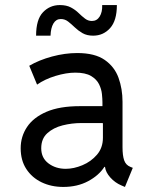

<svg xmlns="http://www.w3.org/2000/svg" viewBox="-20 -738 602 766"><path d="M232.4 7.8Q184.6 7.8 146 -10.7Q107.4 -29.3 85 -63.7Q62.5 -98.1 62.5 -146.5Q62.5 -193.4 87.9 -231.4Q113.3 -269.5 165.5 -292Q217.8 -314.5 298.8 -314.5H388.7V-330.1Q388.7 -342.8 386.7 -362.5Q384.8 -382.3 375.2 -401.9Q365.7 -421.4 343.3 -434.8Q320.8 -448.2 280.3 -448.2Q244.6 -448.2 201.4 -435.1Q158.2 -421.9 127.9 -400.4L96.7 -475.6Q135.7 -498.5 187.5 -512.5Q239.3 -526.4 288.1 -526.4Q358.4 -526.4 397.7 -499Q437 -471.7 452.9 -427.5Q468.8 -383.3 468.8 -332V-150.4Q468.8 -117.7 475.3 -98.6Q481.9 -79.6 500 -72.3L509.8 -68.4L478.5 7.8L464.8 2Q439 -8.8 420.2 -29.8Q401.4 -50.8 398.9 -72.3H396.5Q374.5 -38.1 331.5 -15.1Q288.6 7.8 232.4 7.8ZM242.2 -64.5Q274.4 -64.5 308.8 -78.9Q343.3 -93.3 366.9 -120.8Q390.6 -148.4 390.6 -188.5V-242.2L390.1 -247.1H304.7Q266.6 -247.1 229.7 -237.8Q192.9 -228.5 168.7 -206.5Q144.5 -184.6 144.5 -146.5Q144.5 -107.9 173.3 -86.2Q202.1 -64.5 242.2 -64.5ZM124 -595.7Q124 -660.2 151.4 -689Q178.7 -717.8 218.8 -717.8Q245.1 -717.8 262.9 -708.3Q280.8 -698.7 293.7 -686Q306.6 -673.3 319.1 -663.8Q331.5 -654.3 346.7 -654.3Q366.7 -654.3 377.7 -672.1Q388.7 -689.9 387.7 -717.8H446.3Q446.3 -655.8 419.2 -625.7Q392.1 -595.7 351.6 -595.7Q326.7 -595.7 309.3 -605.7Q292 -615.7 278.3 -628.9Q264.6 -642.1 251.7 -652.1Q238.8 -662.1 222.7 -662.1Q203.6 -662.1 193.1 -644.3Q182.6 -626.5 181.6 -595.7Z"/></svg>

Font: Reddit Mono
Style: Regular
Weight: 400
Monospace: yes
Designer: Stephen Hutchings
Foundry: Reddit
Version: Version 1.014; ttfautohint (v1.8.4.7-5d5b)